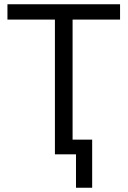

<svg xmlns="http://www.w3.org/2000/svg" viewBox="-20 -725 599 902"><path d="M337 157V0H238V-633H15V-705H544V-633H321V-69H413V157Z"/></svg>

Font: Nunito Sans 10pt SemiCondensed
Style: Regular
Weight: 400
Width: 4
Designer: Vernon Adams
Foundry: Vernon Adams
Version: Version 3.101;gftools[0.9.27]